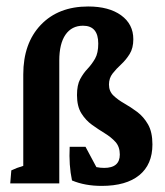

<svg xmlns="http://www.w3.org/2000/svg" viewBox="-20 -577 519 604"><path d="M12.2 0 15.6 -41Q32.7 -49.3 53.2 -55.2V-342.8Q53.2 -440.9 108.4 -498.8Q163.6 -556.6 257.3 -556.6Q322.8 -556.6 361.1 -528.8Q399.4 -501 399.4 -453.6Q399.4 -425.8 387.9 -407.2Q376.5 -388.7 361.1 -374.5Q345.7 -360.4 334.2 -345.7Q322.8 -331.1 322.8 -311Q322.8 -290 336.7 -276.6Q350.6 -263.2 370.8 -251.7Q391.1 -240.2 411.4 -225.1Q431.6 -210 445.6 -185.8Q459.5 -161.6 459.5 -122.6Q459.5 -59.6 418.2 -25.9Q377 7.8 299.8 7.8Q247.1 7.8 206.5 -9.3Q196.3 -57.1 199.2 -115.2H249L283.2 -51.3Q295.9 -48.8 307.6 -48.8Q356.9 -48.8 356.9 -90.8Q356.9 -115.2 343.3 -130.4Q329.6 -145.5 309.6 -157.7Q289.6 -169.9 269.5 -184.3Q249.5 -198.7 235.8 -220.7Q222.2 -242.7 222.2 -277.8Q222.2 -309.6 232.2 -328.1Q242.2 -346.7 255.6 -360.8Q269 -375 279.1 -392.6Q289.1 -410.2 289.1 -439.9Q289.1 -496.1 241.2 -496.1Q205.6 -496.1 186 -467.8Q166.5 -439.5 166.5 -386.7V0Z"/></svg>

Font: Markazi Text
Style: Bold
Weight: 700
Designer: Borna Izadpanah (Arabic designer), Fiona Ross (Arabic design director) and Florian Runge (Latin designer)
Foundry: Borna Izadpanah and Florian Runge
Version: Version 1.001; ttfautohint (v1.8.3)